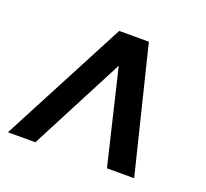

<svg xmlns="http://www.w3.org/2000/svg" viewBox="-95 -623 788 736"><g transform="rotate(20 299.0 -255.5)"><path d="M520 0H409L317 -385L117 0H5L273 -511H394Z"/></g></svg>

Font: Chivo
Style: Bold Italic
Weight: 700
Italic angle: -8.05°
Designer: Hector Gatti
Foundry: Omnibus-Type
Version: Version 1.007